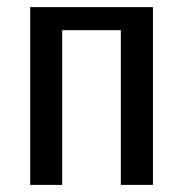

<svg xmlns="http://www.w3.org/2000/svg" viewBox="-20 -520 515 540"><path d="M64.9 0V-500H410.2V0H319.8V-435.1H154.8V0Z"/></svg>

Font: 
Style: .
Weight: 400
Designer: Jovanny Lemonad
Foundry: Jovanny Lemonad
Version: Version 1.002